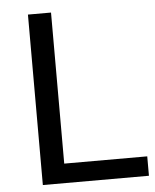

<svg xmlns="http://www.w3.org/2000/svg" viewBox="-52 -774 662 818"><g transform="rotate(-5 278.5 -364.5)"><path d="M98.1 -729H196.8V-83H551.8V0H98.1Z"/></g></svg>

Font: Pangururan
Style: Regular
Weight: 400
Designer: Uli Kozok
Foundry: Michael Everson and Uli Kozok
Version: Version 1.005